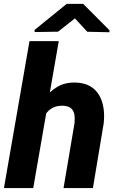

<svg xmlns="http://www.w3.org/2000/svg" viewBox="-26 -960 591 980"><path d="M273.9 -750 143.6 0H-5.9L124.5 -750ZM173.8 -282.7 138.7 -281.2Q143.6 -326.2 158.9 -371.8Q174.3 -417.5 201.2 -455.8Q228 -494.1 267.1 -517.1Q306.2 -540 358.4 -538.6Q403.8 -537.6 433.6 -520.3Q463.4 -502.9 480.2 -473.9Q497.1 -444.8 502.4 -408Q507.8 -371.1 503.4 -331.1L448.2 0H298.3L354.5 -332.5Q356.9 -357.4 353.3 -377Q349.6 -396.5 335.7 -408Q321.8 -419.4 294.4 -420.4Q263.7 -420.9 242.4 -409.4Q221.2 -397.9 207.5 -377.9Q193.8 -357.9 186 -333Q178.2 -308.1 173.8 -282.7ZM398.4 -940.4 532.7 -805.7V-795.4L419.4 -797.9L356.4 -866.2L270.5 -798.3L150.9 -796.4L150.4 -807.1L314.5 -940.4Z"/></svg>

Font: Roboto ExtraBold
Style: Italic
Weight: 800
Designer: Christian Robertson
Foundry: Google
Version: Version 3.009; 2024